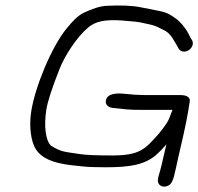

<svg xmlns="http://www.w3.org/2000/svg" viewBox="-20 -639 735 712"><path d="M515.4 -286.5C494.5 -286.5 469.8 -288 441.4 -291.2C414.5 -294.1 379.7 -293 373.3 -269C371.4 -262.1 371.7 -254.5 377.1 -248.3C382.2 -242.6 390 -239.8 398.9 -238.6C448.6 -233.8 451.6 -231.5 506.7 -231.5H619.6C617.2 -224.8 612.4 -212.5 606.8 -198.4C602.4 -187.5 589.7 -168.3 568.7 -142.9C518.8 -87.4 500.9 -62.5 395.8 -62.5C337.5 -62.5 297.7 -64.3 278.7 -67.3C217.4 -76.8 208.5 -74.4 168.6 -99.1C148.5 -119.4 142.5 -173.4 151.9 -232.9C156.5 -261.9 172.8 -312.6 200.8 -383.4C220.1 -432.1 264.1 -501.1 307.4 -537.4C332.8 -558.5 366.2 -567.9 433.9 -562.9C470.3 -560.2 494.4 -557.4 502.9 -555.4C544.9 -545.7 548 -548.4 586.6 -527.9L587 -527.7L587.4 -527.5C604 -519.8 616.7 -505.1 628.6 -482.8C630.9 -478.3 633 -474.9 637.5 -467.9L641.9 -459.5C650 -445 667.6 -445.1 679.5 -452.6C691 -459.9 699.8 -475.5 692.4 -489.5L692.2 -489.8L686.6 -498.5C684 -503.4 681.2 -509 679.4 -512.8C669 -534.4 647.9 -559.2 633 -569.5C614.1 -582.5 603.7 -592.2 567.6 -599C554.1 -601.6 532.6 -605.8 503.2 -611.7C471.1 -618.4 429 -620.1 376.1 -617.5C350.9 -616.3 322.5 -606.9 289.6 -591.2C268.8 -580.8 249.7 -561.3 226.3 -532.5C171.1 -464.8 110.3 -317.8 95.8 -226C86.9 -169.5 94.8 -112.3 114 -83.8C134.6 -53.2 173.7 -34.9 243 -26.5L288.3 -21.7C307.8 -19.6 335.6 -18.7 372.4 -18.7C462.8 -18.7 520.9 -27.9 564.8 -69.8C573.1 -76.9 583 -87.4 597.1 -103.8C593.8 -89.6 590.2 -74.5 585.9 -56L579.5 -28.2C576 -13.1 571.6 1.7 567.7 15L567.5 15.7L566.3 23.6C562.1 38.8 571.8 51.6 585.8 53C592.6 53.7 600.2 51.9 607.2 47.5C623.8 37.4 627.6 3.8 640.1 -51C652.1 -104 669.7 -175 678.6 -231.1L683.6 -262.9C686.8 -282.9 662.3 -286.5 649.9 -286.5Z"/></svg>

Font: MewTooHand
Style: BdWideIta
Weight: 400
Designer: Mew Too, Robert Jablonski
Version: Version 0.77